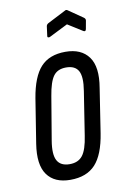

<svg xmlns="http://www.w3.org/2000/svg" viewBox="-78 -700 487 753"><g transform="rotate(-10 165.5 -323.5)"><path d="M141 6Q78 6 49 -34.5Q20 -75 33 -157L61 -333Q75 -417 109.5 -454.5Q144 -492 208 -492Q271 -492 300.5 -451.5Q330 -411 316 -329L289 -154Q276 -70 241 -32Q206 6 141 6ZM149 -55Q183 -55 200.5 -77.5Q218 -100 226 -155L253 -328Q262 -383 249 -407Q236 -431 200 -431Q166 -431 149.5 -408.5Q133 -386 124 -331L95 -158Q86 -104 99.5 -79.5Q113 -55 149 -55ZM159 -560Q155 -558 151.5 -559.5Q148 -561 149 -565L154 -603Q155 -610 162 -614L234 -651Q240 -655 245 -651L303 -611Q310 -606 309 -599L303 -566Q301 -555 292 -560L233 -597Z"/></g></svg>

Font: Sofia Sans Extra Condensed
Style: Italic
Weight: 400
Italic angle: -9°
Designer: Botio Nikoltchev, Ani Petrova
Foundry: lettersoup
Version: Version 4.101; ttfautohint (v1.8.4.7-5d5b)